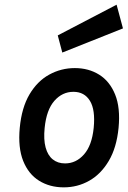

<svg xmlns="http://www.w3.org/2000/svg" viewBox="-20 -792 549 826"><path d="M254.3 14Q194.2 14 148.3 -14.4Q102.5 -42.8 79.7 -99.8Q57 -156.8 65 -242Q73.2 -329 106.9 -386Q140.7 -443 191.8 -471Q242.9 -499.1 302 -499.1Q361.2 -499.1 406.6 -470.8Q452.1 -442.5 475.2 -385.6Q498.4 -328.7 490.1 -242Q481.7 -156.6 447.9 -99.7Q414.2 -42.8 363.8 -14.4Q313.5 14 254.3 14ZM259.8 -89Q307.3 -89 341.4 -127.7Q375.5 -166.3 383.1 -242Q390.7 -319.3 367 -358.1Q343.3 -397 295.8 -397Q248.1 -397 214 -358.3Q179.9 -319.6 172.1 -242Q167 -191.9 176.2 -157.7Q185.5 -123.5 207 -106.3Q228.5 -89 259.8 -89ZM248 -565.9 228.5 -639.7 481.6 -771.8 509 -669.8Z"/></svg>

Font: Karla
Style: Italic
Weight: 400
Italic angle: -8°
Designer: Jonathan Pinhorn
Version: Version 2.004;gftools[0.9.33]